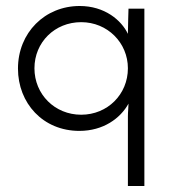

<svg xmlns="http://www.w3.org/2000/svg" viewBox="-20 -429 571 641"><path d="M95 -201C95 -288 163 -355 251 -355C339 -355 407 -286 407 -201C407 -114 339 -46 251 -46C163 -46 95 -114 95 -201ZM40 -200C40 -85 123 8 245 8C325 8 382 -34 409 -83C409 -70 407 -56 407 -41V192H462V-400H409C409 -391 407 -342 407 -316C385 -362 329 -409 246 -409C130 -409 40 -320 40 -200Z"/></svg>

Font: Josefin Sans
Style: Regular
Weight: 400
Designer: Santiago Orozco
Foundry: Typemade
Version: 1.000